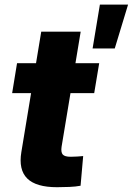

<svg xmlns="http://www.w3.org/2000/svg" viewBox="-20 -801 570 825"><path d="M406.2 -529.3 384.8 -400.9H32.2L53.2 -529.3ZM157.2 -665H326.7L244.6 -170.4Q241.2 -147 249.5 -137.2Q257.8 -127.4 283.7 -127.4Q294.4 -127.4 312 -128.4Q329.6 -129.4 337.4 -130.4L326.2 -2.9Q305.7 1 278.6 2.2Q251.5 3.4 225.1 3.4Q134.8 3.4 96.9 -34.2Q59.1 -71.8 71.8 -147.9ZM377.9 -592.8 409.2 -781.2H530.3L473.1 -592.8Z"/></svg>

Font: Inter 24pt ExtraBold
Style: Italic
Weight: 800
Italic angle: -9.3988°
Designer: Rasmus Andersson
Foundry: rsms
Version: Version 4.001;git-66647c0bb